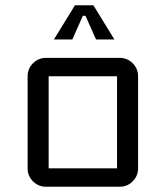

<svg xmlns="http://www.w3.org/2000/svg" viewBox="-20 -710 630 730"><path d="M505 -70Q505 -41 484.5 -20.5Q464 0 435 0H155Q126 0 105.5 -20.5Q85 -41 85 -70V-420Q85 -449 105.5 -469.5Q126 -490 155 -490H435Q464 -490 484.5 -469.5Q505 -449 505 -420ZM425 -70V-420H165V-70ZM415 -560H345L305 -650H295L255 -560H185L265 -690H335Z"/></svg>

Font: Iceland
Style: Regular
Weight: 400
Designer: Cyreal (www.cyreal.org)
Foundry: Cyreal (www.cyreal.org)
Version: Version 1.001